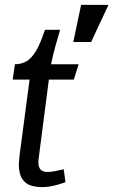

<svg xmlns="http://www.w3.org/2000/svg" viewBox="-20 -753 464 786"><path d="M226 -631Q215 -593 206 -561Q197 -529 189 -490H302L282 -427H180L139 -110Q139 -110 138 -102Q137 -94 137 -89Q137 -70 145.5 -59.5Q154 -49 176 -49Q187 -49 203.5 -52Q220 -55 241 -60L248 -7Q248 -7 233 -2Q218 3 196 8Q174 13 152 13Q128 13 106.5 6.5Q85 0 71 -20.5Q57 -41 57 -81Q57 -87 58 -95Q59 -103 59.5 -109.5Q60 -116 60 -116L101 -427H32L41 -490Q68 -490 89 -502.5Q110 -515 128 -545.5Q146 -576 164 -631ZM312 -733H424L353 -581H280Z"/></svg>

Font: Rosario
Style: Italic
Weight: 400
Italic angle: -8.05°
Designer: Hector Gatti
Foundry: Omnibus Type
Version: Version 1.201